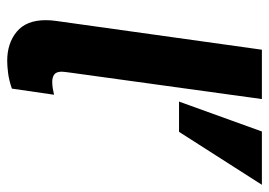

<svg xmlns="http://www.w3.org/2000/svg" viewBox="-127 -610 747 533"><g transform="rotate(90 246.5 -343.5)"><path d="M149 10Q100 10 68 -16.5Q36 -43 36 -97Q36 -104 36.5 -111Q37 -118 38 -125L118 -697H255L182 -168Q181 -159 180 -152.5Q179 -146 179 -142Q179 -126 187 -120.5Q195 -115 207 -115Q216 -115 225.5 -116.5Q235 -118 243 -120L226 -3Q203 5 183 7.5Q163 10 149 10ZM262 -467 345 -697H493L346 -467Z"/></g></svg>

Font: Hanken Grotesk ExtraBold
Style: Italic
Weight: 800
Italic angle: -8°
Designer: Alfredo Marco Pradil
Foundry: Hanken Design Co.
Version: Version 3.013